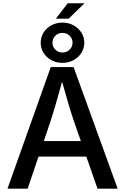

<svg xmlns="http://www.w3.org/2000/svg" viewBox="-20 -1129 749 1149"><path d="M24.9 0 283.7 -727.5H420.4L684.1 0H563.5L496.6 -191.9H210.4L145.5 0ZM242.2 -284.7H463.9L421.9 -404.8Q407.2 -448.2 390.1 -505.6Q373 -563 351.6 -640.1Q330.1 -562 313.2 -504.2Q296.4 -446.3 282.7 -404.8ZM354 -752.9Q316.9 -752.9 287.4 -769Q257.8 -785.2 240.7 -812.5Q223.6 -839.8 223.6 -873.5Q223.6 -906.7 240.7 -934.1Q257.8 -961.4 287.4 -977.5Q316.9 -993.7 354 -993.7Q390.6 -993.7 420.2 -977.5Q449.7 -961.4 467 -934.1Q484.4 -906.7 484.4 -873.5Q484.4 -839.8 467 -812.5Q449.7 -785.2 420.2 -769Q390.6 -752.9 354 -752.9ZM354 -814.9Q379.4 -814.9 396.7 -831.8Q414.1 -848.6 414.1 -873.5Q414.1 -897.9 396.7 -915Q379.4 -932.1 354 -932.1Q328.1 -932.1 311 -915Q293.9 -897.9 293.9 -873.5Q293.9 -848.6 311.3 -831.8Q328.6 -814.9 354 -814.9ZM314 -1017.1 385.3 -1109.4H485.4L390.6 -1017.1Z"/></svg>

Font: Inter Medium
Style: Regular
Weight: 500
Designer: Rasmus Andersson
Foundry: rsms
Version: Version 4.001;git-9221beed3